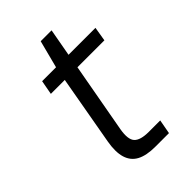

<svg xmlns="http://www.w3.org/2000/svg" viewBox="-191 -689 761 761"><g transform="rotate(-45 189.5 -308.5)"><path d="M214 0Q164 0 135 -15.5Q106 -31 96 -64Q86 -97 95 -148L147 -441H69L80 -501H158L188 -617H249L228 -501H379L369 -441H218L165 -148Q156 -97 173 -78.5Q190 -60 237 -60H301L290 0Z"/></g></svg>

Font: DM Sans 18pt Light
Style: Italic
Weight: 300
Italic angle: -10°
Designer: Colophon Foundry, Jonny Pinhorn
Foundry: Colophon Foundry
Version: Version 4.004;gftools[0.9.30]